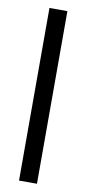

<svg xmlns="http://www.w3.org/2000/svg" viewBox="-83 -733 344 767"><g transform="rotate(10 89.5 -350.0)"><path d="M53.2 -700.2H126V0H53.2Z"/></g></svg>

Font: Overused Grotesk
Style: Regular
Weight: 400
Version: Version 0.002